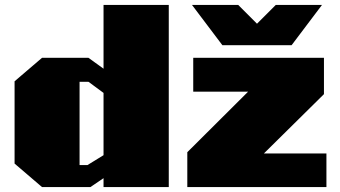

<svg xmlns="http://www.w3.org/2000/svg" viewBox="-20 -757 1374 777"><path d="M150 0 39 -95V-428L150 -523H338L399 -479V-737H663V0H399V-36L346 0ZM880 -574 757 -737H944L1020 -661L1096 -737H1283L1160 -574ZM738 0V-141L984 -386H762V-523H1291V-376L1048 -136H1301V0ZM302 -89H334L399 -129V-381L338 -426H302Z"/></svg>

Font: Tomorrow ExtraBold
Style: Regular
Weight: 800
Designer: Tony de Marco, Monica Rizzolli
Foundry: Just in Type
Version: Version 2.002